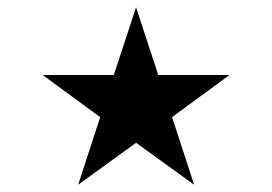

<svg xmlns="http://www.w3.org/2000/svg" viewBox="-20 -697 741 523"><path d="M96.2 -492.7H290L350.6 -677.2L411.1 -492.7H605L448.7 -377.9L508.8 -193.8L350.6 -308.1L192.9 -193.8L252.9 -377.9Z"/></svg>

Font: Vazir Light WOL-UI
Style: Light-WOL-UI
Weight: 300
Designer: Saber Rastikerdar
Foundry: Saber Rastikerdar
Version: Version 30.1.0